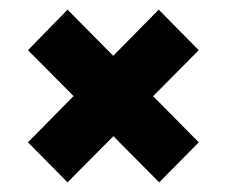

<svg xmlns="http://www.w3.org/2000/svg" viewBox="-20 -520 470 398"><path d="M120 -142 38 -225 309 -500 392 -416ZM310 -142 38 -416 120 -500 392 -225Z"/></svg>

Font: Bricolage Grotesque 72pt SemiCondensed ExtraBold
Style: Regular
Weight: 800
Width: 4
Designer: Mathieu Triay
Foundry: Atelier Triay
Version: Version 1.001;gftools[0.9.33.dev8+g029e19f]